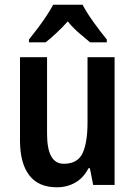

<svg xmlns="http://www.w3.org/2000/svg" viewBox="-20 -786 574 816"><path d="M467 -543V0H376L362 -71H356Q335 -30 300 -10Q265 10 222 10Q143 10 104 -41.5Q65 -93 65 -189V-543H180V-217Q180 -90 251 -90Q310 -90 331 -135Q352 -180 352 -266V-543ZM331 -766Q348 -733 377.5 -692Q407 -651 434 -618V-606H363Q342 -623 316 -645.5Q290 -668 268 -695Q244 -668 218.5 -644.5Q193 -621 174 -606H103V-618Q120 -639 140 -665.5Q160 -692 177.5 -718.5Q195 -745 206 -766Z"/></svg>

Font: Noto Sans Sinhala Condensed SemiBold
Style: Regular
Weight: 600
Width: 3
Designer: Jelle Bosma - Monotype Design Team
Foundry: Monotype Imaging Inc.
Version: Version 2.006; ttfautohint (v1.8.4.7-5d5b)